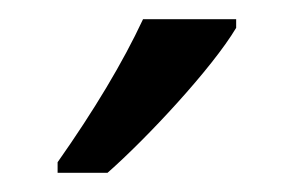

<svg xmlns="http://www.w3.org/2000/svg" viewBox="-20 -786 306 200"><path d="M226 -757V-766H129C108 -721 78 -671 40 -617V-606H92C133 -642 201 -715 226 -757Z"/></svg>

Font: Noto Sans Devanagari ExtraCondensed
Style: Regular
Weight: 400
Width: 2
Designer: Jelle Bosma - Monotype Design Team
Foundry: Monotype Imaging Inc.
Version: Version 2.004